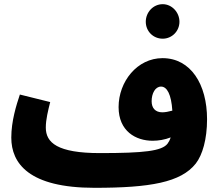

<svg xmlns="http://www.w3.org/2000/svg" viewBox="-20 -877 1057 918"><path d="M758 -692C802 -692 838 -728 838 -773C838 -818 802 -857 758 -857C712 -857 677 -818 677 -773C677 -728 712 -692 758 -692ZM432 21C698 21 845 -5 916 -95C948 -136 970 -211 970 -307C970 -474 892 -599 757 -599C636 -599 547 -487 547 -365C547 -250 629 -204 710 -204C737 -204 768 -209 796 -220C792 -207 787 -198 781 -190C754 -155 669 -145 458 -145C254 -145 199 -195 199 -267C199 -306 210 -349 220 -389L75 -425C58 -374 34 -298 34 -219C34 -96 118 21 432 21ZM705 -393C705 -430 722 -463 750 -463C779 -463 799 -425 804 -348C786 -343 769 -340 756 -340C723 -340 705 -360 705 -393Z"/></svg>

Font: Noto Sans Arabic SemCond Blk
Style: Regular
Weight: 900
Width: 4
Designer: Monotype Design Team, Nadine Chahine, Nizar Qandah and Khaled Hosny
Foundry: Monotype Imaging Inc.
Version: Version 2.012